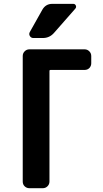

<svg xmlns="http://www.w3.org/2000/svg" viewBox="-20 -990 540 1010"><path d="M424.8 -730.5Q439.5 -730.5 449.7 -720.2Q460 -710 460 -695.3V-657.2Q460 -642.6 450.2 -632.3Q440.4 -622.1 424.8 -622.1H245.1Q240.2 -622.1 240.2 -617.2V-35.2Q240.2 -20.5 230 -10.3Q219.7 0 205.1 0H134.8Q120.1 0 109.9 -9.8Q99.6 -19.5 99.6 -35.2V-695.3Q99.6 -710 109.9 -720.2Q120.1 -730.5 134.8 -730.5ZM254.9 -969.7H365.2Q375 -969.7 378.9 -960.9Q382.8 -952.1 376 -944.3L263.7 -816.4Q240.2 -790 205.1 -790H155.3Q143.6 -790 137.2 -800.3Q130.9 -810.5 136.7 -821.3L203.1 -939.5Q220.7 -969.7 254.9 -969.7Z"/></svg>

Font: Rounded-L Mgen+ 1mn bold
Style: Bold
Weight: 700
Designer: [Source Han Sans]
Ryoko NISHIZUKA  (kana & ideographs); Paul D. Hunt (Latin, Greek & Cyrillic); Wenlong ZHANG  (bopomofo
Version: Version 1.059.20150602